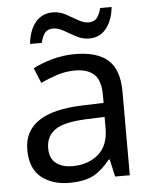

<svg xmlns="http://www.w3.org/2000/svg" viewBox="-53 -780 667 834"><g transform="rotate(-5 280.5 -362.5)"><path d="M288 -545Q386 -545 433 -502Q480 -459 480 -365V0H416L399 -76H395Q360 -32 321.5 -11Q283 10 215 10Q142 10 94 -28.5Q46 -67 46 -149Q46 -229 109 -272.5Q172 -316 303 -320L394 -323V-355Q394 -422 365 -448Q336 -474 283 -474Q241 -474 203 -461.5Q165 -449 132 -433L105 -499Q140 -518 188 -531.5Q236 -545 288 -545ZM314 -259Q214 -255 175.5 -227Q137 -199 137 -148Q137 -103 164.5 -82Q192 -61 235 -61Q303 -61 348 -98.5Q393 -136 393 -214V-262ZM98 -606Q104 -665 132.5 -699.5Q161 -734 208 -734Q238 -734 264.5 -719.5Q291 -705 315 -691Q339 -677 360 -677Q383 -677 395.5 -691.5Q408 -706 415 -735H465Q459 -677 431 -642Q403 -607 356 -607Q328 -607 301.5 -621Q275 -635 250.5 -649.5Q226 -664 204 -664Q180 -664 168 -649.5Q156 -635 149 -606Z"/></g></svg>

Font: Noto Sans Khojki
Style: Regular
Weight: 400
Designer: Monotype Design Team
Foundry: Monotype Imaging Inc.
Version: Version 2.003; ttfautohint (v1.8.4.7-5d5b)